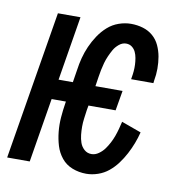

<svg xmlns="http://www.w3.org/2000/svg" viewBox="-74 -591 640 662"><g transform="rotate(10 246.0 -260.0)"><path d="M270 8Q244 8 221 -1Q198 -10 183 -28.5Q168 -47 161 -70Q154 -93 151.5 -118Q149 -143 151 -168.5Q153 -194 157 -219L158 -225H108L71 0H-8L78 -520H157L120 -295H170L177 -339Q180 -361 185.5 -382Q191 -403 200 -423.5Q209 -444 222 -463.5Q235 -483 252 -498Q269 -513 290.5 -520.5Q312 -528 333 -528Q355 -528 375 -522Q395 -516 410 -503Q425 -490 433.5 -471.5Q442 -453 445.5 -433Q449 -413 449 -391.5Q449 -370 445 -349L444 -340H366L367 -346Q369 -357 370 -368.5Q371 -380 370.5 -391.5Q370 -403 368 -414.5Q366 -426 361.5 -435.5Q357 -445 348.5 -451.5Q340 -458 328 -458Q315 -458 303.5 -448.5Q292 -439 285.5 -427.5Q279 -416 273.5 -403.5Q268 -391 264.5 -378.5Q261 -366 258.5 -353.5Q256 -341 254 -328L249 -295H344L332 -225H237L234 -208Q232 -193 230 -178.5Q228 -164 228 -149.5Q228 -135 229.5 -121Q231 -107 235.5 -94Q240 -81 250.5 -71.5Q261 -62 276 -62Q289 -62 301 -70.5Q313 -79 321 -90Q329 -101 335.5 -113.5Q342 -126 346.5 -138.5Q351 -151 354.5 -164Q358 -177 361 -190L430 -165Q425 -145 417.5 -125.5Q410 -106 400 -87Q390 -68 377 -50.5Q364 -33 347.5 -19.5Q331 -6 310.5 1Q290 8 270 8Z"/></g></svg>

Font: Iosevka Custom
Style: Italic
Weight: 400
Italic angle: -9°
Monospace: yes
Designer: Belleve Invis
Foundry: Belleve Invis
Version: Version 30.3.3; ttfautohint (v1.8.3)